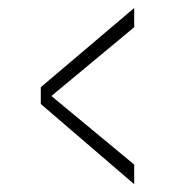

<svg xmlns="http://www.w3.org/2000/svg" viewBox="-20 -508 432 480"><path d="M315.5 -47.5 82 -248V-290L315.5 -488V-440L108.5 -268L315.5 -96.5Z"/></svg>

Font: Imbue 10pt Black
Style: Regular
Weight: 900
Designer: Tyler Finck
Foundry: Etcetera Type Company
Version: Version 1.102; ttfautohint (v1.8.3)